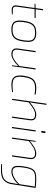

<svg xmlns="http://www.w3.org/2000/svg" viewBox="1444 -2184 963 3890"><g transform="rotate(90 1925.0 -238.5)"><path d="M189 -631 114 -95Q108 -55 126 -35.5Q144 -16 182 -16H271L272 0Q259 2 242 3.5Q225 5 210 5.5Q195 6 187 6Q131 6 107 -20.5Q83 -47 90 -96L165 -631ZM346 -480 342 -458H53L56 -475L150 -480Z M645 -492Q723 -492 766 -467Q809 -442 822 -386.5Q835 -331 822 -238Q809 -146 781.5 -91Q754 -36 705 -12Q656 12 579 12Q501 12 458 -13Q415 -38 402 -93.5Q389 -149 402 -242Q415 -334 442.5 -389Q470 -444 519 -468Q568 -492 645 -492ZM645 -469Q577 -469 533 -447.5Q489 -426 464 -375.5Q439 -325 427 -238Q415 -152 425.5 -102.5Q436 -53 473.5 -32Q511 -11 579 -11Q647 -11 691 -32.5Q735 -54 760 -104.5Q785 -155 797 -242Q809 -328 798.5 -377.5Q788 -427 750.5 -448Q713 -469 645 -469Z M1038 -480 987 -121Q979 -64 1002 -37.5Q1025 -11 1080 -11Q1134 -11 1190.5 -47.5Q1247 -84 1320 -154L1321 -130Q1252 -60 1190.5 -24Q1129 12 1076 12Q1012 12 982.5 -22Q953 -56 963 -120L1014 -480ZM1388 -480 1320 0H1302L1318 -131L1317 -147L1364 -480Z M1767 -492Q1795 -492 1833 -488.5Q1871 -485 1901 -475L1894 -457Q1869 -464 1832 -466.5Q1795 -469 1772 -469Q1699 -469 1652.5 -448.5Q1606 -428 1579.5 -378Q1553 -328 1540 -239Q1528 -151 1540 -101Q1552 -51 1592 -31Q1632 -11 1704 -11Q1719 -11 1743 -12Q1767 -13 1794.5 -16Q1822 -19 1845 -23L1848 -5Q1814 2 1775.5 7Q1737 12 1702 12Q1622 12 1576.5 -13Q1531 -38 1516.5 -93.5Q1502 -149 1515 -242Q1528 -334 1557 -389Q1586 -444 1637 -468Q1688 -492 1767 -492Z M2303 -492Q2368 -492 2396.5 -458.5Q2425 -425 2416 -360L2365 0H2341L2392 -359Q2400 -418 2377 -443.5Q2354 -469 2299 -469Q2246 -469 2187.5 -435.5Q2129 -402 2050 -336L2051 -362Q2122 -421 2184.5 -456.5Q2247 -492 2303 -492ZM2104 -700 2074 -484Q2070 -456 2064 -422Q2058 -388 2052 -360L2054 -343L2005 0H1981L2080 -700Z M2644 -480 2576 0H2552L2620 -480ZM2664 -679Q2670 -679 2673 -675.5Q2676 -672 2675 -666L2666 -604Q2665 -593 2654 -593H2644Q2630 -593 2632 -606L2641 -668Q2642 -679 2654 -679Z M3088 -492Q3131 -492 3158 -477Q3185 -462 3196 -432.5Q3207 -403 3201 -360L3150 0H3126L3177 -359Q3185 -418 3162 -443.5Q3139 -469 3084 -469Q3031 -469 2972.5 -436Q2914 -403 2835 -339L2836 -362Q2907 -421 2969.5 -456.5Q3032 -492 3088 -492ZM2852 -480 2837 -360 2838 -342 2790 0H2766L2834 -480Z M3762 -480H3787L3711 6Q3704 53 3686.5 90.5Q3669 128 3642 155.5Q3615 183 3578 199Q3541 215 3493 220Q3472 222 3437.5 222.5Q3403 223 3367 222Q3331 221 3303 218L3306 200Q3335 201 3365.5 202Q3396 203 3426 202Q3456 201 3485 198Q3574 189 3623 142.5Q3672 96 3687 4Q3696 -52 3703 -87Q3710 -122 3716 -138L3710 -146ZM3600 -492Q3629 -492 3658 -490.5Q3687 -489 3717.5 -486.5Q3748 -484 3779 -480L3769 -462Q3715 -465 3678.5 -467.5Q3642 -470 3603 -470Q3542 -470 3503 -460.5Q3464 -451 3439.5 -426Q3415 -401 3400.5 -355.5Q3386 -310 3375 -238Q3363 -159 3365 -108.5Q3367 -58 3390 -34.5Q3413 -11 3463 -11Q3496 -11 3538.5 -27.5Q3581 -44 3626.5 -76.5Q3672 -109 3713 -155L3718 -133Q3675 -83 3628 -51Q3581 -19 3538 -3.5Q3495 12 3463 12Q3402 12 3373.5 -15.5Q3345 -43 3341 -99Q3337 -155 3351 -242Q3363 -317 3379.5 -365.5Q3396 -414 3422.5 -442Q3449 -470 3492 -481Q3535 -492 3600 -492Z"/></g></svg>

Font: Exo 2 Thin
Style: Italic
Weight: 250
Italic angle: -8°
Designer: Natanael Gama
Foundry: Natanael Gama
Version: Version 2.010